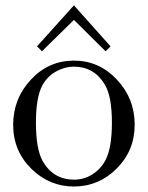

<svg xmlns="http://www.w3.org/2000/svg" viewBox="-20 -669 540 700"><path d="M115 -500 249 -649H250L383 -500L365 -482L250 -596H249L133 -482ZM250 -448Q341 -448 406 -379Q471 -310 471 -214Q471 -120 405.5 -54.5Q340 11 249 11Q160 11 94 -54Q28 -119 28 -214Q28 -309 92.5 -378.5Q157 -448 250 -448ZM111 -222Q111 -125 136 -81Q175 -14 250 -14Q287 -14 318 -34Q349 -54 366 -88Q388 -132 388 -222Q388 -318 362 -361Q323 -426 249 -426Q217 -426 185.5 -409Q154 -392 135 -359Q111 -315 111 -222Z"/></svg>

Font: CMU Serif
Style: Roman
Weight: 500
Version: Version 0.7.0